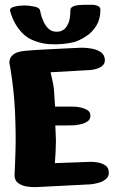

<svg xmlns="http://www.w3.org/2000/svg" viewBox="-20 -784 497 805"><path d="M148 -740Q148 -740 151 -726.5Q154 -713 161.5 -695.5Q169 -678 182.5 -664.5Q196 -651 217 -651Q217 -651 226 -651.5Q235 -652 246 -659Q257 -666 266 -685Q275 -704 275 -740Q275 -752 286.5 -757Q298 -762 312.5 -763Q327 -764 338 -764Q349 -764 364 -764Q379 -764 390.5 -759Q402 -754 401 -740Q400 -702 384 -676.5Q368 -651 347.5 -636.5Q327 -622 311.5 -615.5Q296 -609 296 -609Q296 -609 281 -605.5Q266 -602 241 -599.5Q216 -597 185.5 -599Q155 -601 124 -613Q94 -624 74 -645Q54 -666 42.5 -687.5Q31 -709 26.5 -724.5Q22 -740 22 -740Q21 -749 32.5 -753.5Q44 -758 59 -759.5Q74 -761 85 -761Q101 -761 123.5 -756.5Q146 -752 148 -740ZM22 -507Q22 -507 20 -515.5Q18 -524 21.5 -536Q25 -548 39.5 -558Q54 -568 86 -571Q118 -574 158.5 -576Q199 -578 236.5 -580Q274 -582 298 -583Q322 -584 322 -584Q322 -584 335.5 -583.5Q349 -583 367.5 -579.5Q386 -576 401 -566.5Q416 -557 419 -539Q422 -521 412 -511Q402 -501 388 -496.5Q374 -492 363 -491Q352 -490 352 -490L192 -481Q192 -481 195 -468Q198 -455 201.5 -438.5Q205 -422 206 -410Q207 -399 208 -381.5Q209 -364 210 -350.5Q211 -337 211 -337H285Q285 -337 296 -336.5Q307 -336 321.5 -332.5Q336 -329 347 -322Q358 -315 359 -301Q360 -283 345.5 -274Q331 -265 315.5 -262.5Q300 -260 296 -259Q293 -259 280 -258.5Q267 -258 251.5 -258Q236 -258 224 -258Q212 -258 212 -258Q212 -258 212.5 -243.5Q213 -229 214 -210Q215 -191 214 -177Q214 -164 213 -145.5Q212 -127 211 -113.5Q210 -100 210 -100L345 -105Q345 -105 358 -105.5Q371 -106 389 -103Q407 -100 421 -91Q435 -82 436 -64Q438 -46 426 -35Q414 -24 398 -19Q382 -14 369.5 -12.5Q357 -11 357 -11L141 0Q141 0 125.5 0.5Q110 1 90 -2.5Q70 -6 55 -17.5Q40 -29 41 -53Q43 -85 45 -153.5Q47 -222 43 -314Q39 -406 22 -507Z"/></svg>

Font: Nerko One
Style: Regular
Weight: 400
Designer: Nermin Kahrimanovic
Foundry: Nermin Kahrimanovic
Version: Version 1.101